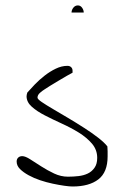

<svg xmlns="http://www.w3.org/2000/svg" viewBox="-20 -631 438 701"><path d="M79.8 -293.2Q78.9 -291.4 77.9 -286.5Q77 -281.6 77 -279.8Q77 -258.3 96 -241.4Q115 -224.4 143.8 -209.7Q172.5 -194.9 205.9 -179.7Q239.3 -164.5 268.1 -146.7Q296.8 -128.8 315.9 -106.5Q334.9 -84.1 334.9 -54.6Q334.9 -32.3 325.1 -18.5Q315.4 -4.6 300.6 2.5Q285.7 9.7 266.7 11.9Q247.7 14.1 228.2 14.1Q202.2 14.1 177.6 2.5Q153.1 -9.1 130.8 -23.4Q108.5 -37.7 90.4 -49.3Q72.4 -60.9 61.2 -60.9Q51.9 -60.9 46.4 -55.5Q40.8 -50.2 40.8 -41.2Q40.8 -26.1 52.9 -14Q64.9 -1.9 84.4 8.8Q103.9 19.5 126.6 27.1Q149.4 34.7 172.5 39.6Q195.7 44.5 214.7 47.2Q233.8 49.9 244.9 49.9Q305.2 49.9 339 24Q372.9 -1.9 372.9 -60Q372.9 -61.8 372.9 -67.2Q372.9 -72.5 372.9 -78.3Q372.9 -84.1 372.4 -89.5Q372 -94.9 372 -96.6Q360.8 -110.9 337.7 -128.8Q314.5 -146.7 286.6 -164.5Q258.8 -182.4 228.7 -200.3Q198.5 -218.1 173.5 -232.9Q148.4 -247.6 132.7 -258.3Q116.9 -269.1 116.9 -274.4Q116.9 -284.3 126.2 -292.3Q135.4 -300.3 142.9 -304.8L162.3 -317.3Q177.2 -326.2 193.4 -336.1Q209.6 -345.9 224.5 -354.4Q239.3 -362.9 244.9 -365.6Q244.9 -366.4 244.9 -368.7Q244.9 -370.9 244.9 -372.7Q244.9 -380.7 239.8 -385.7Q234.7 -390.6 226.3 -390.6Q205 -390.6 183.7 -380.3Q162.3 -370 142.9 -354.8Q123.4 -339.6 107.1 -322.7Q90.9 -305.7 79.8 -293.2ZM285.7 -585.3Q285.7 -594.3 279.7 -602.8Q273.7 -611.2 264.4 -611.2Q254.2 -611.2 247.7 -602.8Q241.2 -594.3 241.2 -585.3Z"/></svg>

Font: The Girl Next Door
Style: Regular
Weight: 400
Designer: Kimberly Geswein
Foundry: Kimberly Geswein
Version: Version 1.002 2010